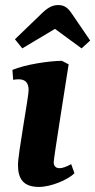

<svg xmlns="http://www.w3.org/2000/svg" viewBox="-20 -732 376 758"><path d="M68 -541 197 -618 302 -541 336 -572 263 -679C247 -703 232 -712 210 -712C189 -712 171 -704 147 -681L39 -577ZM134 6C181 6 248 -22 274 -48L261 -84C243 -74 227 -68 215 -68C201 -68 192 -76 192 -92C192 -108 246 -444 251 -478L224 -492C169 -491 79 -477 29 -456L32 -417C40 -418 47 -419 53 -419C80 -419 93 -405 93 -376C93 -349 51 -126 51 -81C51 -27 71 6 134 6Z"/></svg>

Font: Caladea
Style: Bold Italic
Weight: 700
Italic angle: -9°
Designer: Carolina Giovagnoli and Andres Torresi
Foundry: Carolina Giovagnoli & Andres Torresi
Version: Version 1.001;hotconv 1.0.109;makeotfexe 2.5.65596